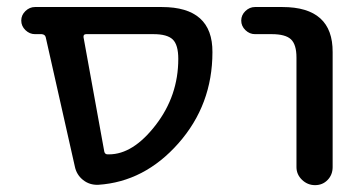

<svg xmlns="http://www.w3.org/2000/svg" viewBox="-20 -540 1058 560"><path d="M231.4 -440.4Q222.7 -440.4 223.6 -431.6L284.2 -97.7Q286.1 -89.8 293.9 -89.8H297.9Q368.2 -89.8 434.1 -175.3Q500 -260.7 500 -368.2Q500 -409.2 483.9 -424.8Q467.8 -440.4 427.7 -440.4ZM82 -440.4Q66.4 -440.4 54.2 -452.1Q42 -463.9 42 -480Q42 -496.1 54.2 -507.8Q66.4 -519.5 82 -519.5H452.1Q600.6 -519.5 599.6 -387.7Q599.6 -234.4 500.5 -122.1Q401.4 -9.8 266.6 -1Q241.2 0 222.2 -15.1Q203.1 -30.3 198.2 -54.7L113.3 -431.6Q111.3 -439.5 101.6 -440.4Z M723.6 -440.4Q708 -440.4 695.8 -452.1Q683.6 -463.9 683.6 -480Q683.6 -496.1 695.8 -507.8Q708 -519.5 723.6 -519.5H803.7Q951.2 -519.5 950.2 -387.7V-52.7Q950.2 -30.3 935.5 -15.1Q920.9 0 898.9 0Q877 0 860.8 -15.6Q844.7 -31.2 844.7 -52.7V-372.1Q844.7 -410.2 828.6 -425.3Q812.5 -440.4 772.5 -440.4Z"/></svg>

Font: Rounded Mgen+ 2p medium
Style: Regular
Weight: 500
Designer: [Source Han Sans]
Ryoko NISHIZUKA  (kana & ideographs); Paul D. Hunt (Latin, Greek & Cyrillic); Wenlong ZHANG  (bopomofo
Version: Version 1.059.20150602